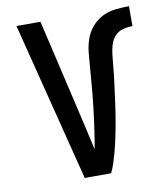

<svg xmlns="http://www.w3.org/2000/svg" viewBox="-82 -805 765 874"><g transform="rotate(-10 300.0 -367.5)"><path d="M239 0 53 -735H164L278 -245Q285 -214 292 -183Q299 -152 306 -121Q312 -152 316.5 -183Q321 -214 325.5 -245.5Q330 -277 333.5 -308Q337 -339 340 -370.5Q343 -402 345.5 -433.5Q348 -465 350.5 -496.5Q353 -528 356 -559.5Q359 -591 369.5 -621Q380 -651 401 -675.5Q422 -700 450 -714Q478 -728 510 -731.5Q542 -735 573 -735V-643Q551 -643 528.5 -637Q506 -631 491 -614.5Q476 -598 469.5 -575.5Q463 -553 460.5 -531Q458 -509 456 -486.5Q454 -464 451.5 -441.5Q449 -419 446 -396.5Q443 -374 440 -351.5Q437 -329 434 -306.5Q431 -284 427.5 -262Q424 -240 420 -217.5Q416 -195 411.5 -173Q407 -151 402 -129Q397 -107 391 -85.5Q385 -64 378 -42.5Q371 -21 361 0Z"/></g></svg>

Font: Iosevka SS04 Semibold Extended
Style: Regular
Weight: 600
Width: 7
Monospace: yes
Designer: Belleve Invis
Foundry: Belleve Invis
Version: Version 19.0.0; ttfautohint (v1.8.4)